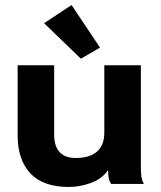

<svg xmlns="http://www.w3.org/2000/svg" viewBox="-20 -730 640 762"><path d="M253 12Q151 12 100.5 -42Q50 -96 50 -193V-471H195V-196Q195 -103 281 -103Q335 -103 364.5 -128Q394 -153 394 -204V-471H539V-75Q539 -52 540.5 -34.5Q542 -17 551 0H421Q413 -13 411 -26.5Q409 -40 409 -55Q385 -20 341 -4Q297 12 253 12ZM301 -497 155 -638 264 -710 377 -541Z"/></svg>

Font: Inconsolata Expanded Black
Style: Regular
Weight: 900
Width: 7
Monospace: yes
Designer: Raph Levien, Cyreal, Brenton Simpson
Foundry: Raph Levien, Cyreal, Google
Version: Version 3.001; ttfautohint (v1.8.2.53-6de2)